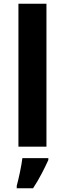

<svg xmlns="http://www.w3.org/2000/svg" viewBox="-20 -780 345 1021"><path d="M227 0H78V-760H227ZM237 71Q222 104 202 142.5Q182 181 156 221H69V208Q77 179 86 136Q95 93 99 61H237Z"/></svg>

Font: Noto Sans Myanmar
Style: Bold
Weight: 700
Designer: Monotype Design Team
Foundry: Monotype Imaging Inc.
Version: Version 2.107; ttfautohint (v1.8.4.7-5d5b)